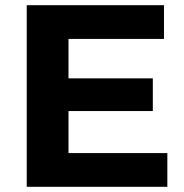

<svg xmlns="http://www.w3.org/2000/svg" viewBox="-20 -720 711 740"><path d="M244 -130H625V0H83V-700H612V-570H244V-418H569V-292H244Z"/></svg>

Font: Montserrat Z
Style: Bold
Weight: 700
Designer: Julieta Ulanovsky
Foundry: Julieta Ulanovsky
Version: Version 8.000